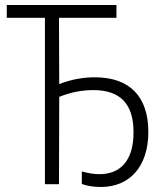

<svg xmlns="http://www.w3.org/2000/svg" viewBox="-20 -734 658 765"><path d="M382 11C497 11 571 -71 571 -208V-209C571 -350 496 -426 358 -426C309 -426 262 -417 216 -399L215 -663H444V-714H7V-663H159V0H215L216 -348C263 -367 308 -375 352 -375C459 -375 512 -320 512 -208V-206C512 -98 463 -40 376 -40C353 -40 331 -44 306 -51V-1C326 7 354 11 382 11Z"/></svg>

Font: Noto Sans SemiCondensed Light
Style: Regular
Weight: 300
Width: 4
Designer: Monotype Design Team
Foundry: Monotype Imaging Inc.
Version: Version 2.013